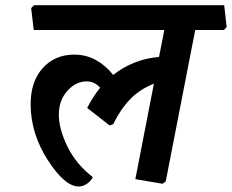

<svg xmlns="http://www.w3.org/2000/svg" viewBox="-20 -669 879 728"><path d="M830.1 -649.4 839.4 -566.4 829.1 -555.2H720.2L608.4 19L596.2 27.8L493.2 10.3L563.5 -351.6Q509.8 -330.6 473.4 -292.7Q437 -254.9 409.2 -198.2L395.5 -193.4L310.5 -259.8Q321.3 -280.8 333.5 -300Q345.7 -319.3 359.9 -336.4Q348.6 -348.6 336.2 -354.5Q323.7 -360.4 308.6 -360.4Q267.6 -360.4 235.4 -324.5Q203.1 -288.6 203.1 -234.4Q203.1 -180.2 235.6 -113.5Q268.1 -46.9 332 2.9Q323.2 19 308.6 28.6Q293.9 38.1 278.3 38.1Q225.6 38.1 160.9 -62.5Q96.2 -163.1 96.2 -274.4Q96.2 -359.9 142.1 -410.9Q188 -461.9 261.7 -461.9Q306.2 -461.9 343.5 -441.4Q380.9 -420.9 409.2 -384.8Q445.8 -414.1 490 -431.6Q534.2 -449.2 583 -453.1L603 -555.2H107.9L98.1 -638.2L108.9 -649.4Z"/></svg>

Font: Sitara
Style: Bold Italic
Weight: 700
Italic angle: -11°
Designer: Neelakash Kshetrimayum
Foundry: Neelakash Kshetrimayum
Version: Version 1.000;PS Version 1.000;PS 1.0;hotconv 1.;hotconv 1.0